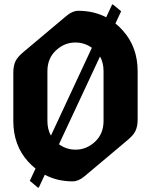

<svg xmlns="http://www.w3.org/2000/svg" viewBox="-20 -795 670 852"><path d="M302.7 9.8Q234.4 9.8 178.7 -19.5L152.3 37.1H147.5L112.3 7.3L137.7 -46.9Q120.6 -60.5 105 -77.6Q39.1 -149.9 39.1 -258.3V-473.6Q39.1 -503.9 49.8 -525.4Q58.6 -543 85.4 -565.4L274.9 -724.6Q301.8 -747.1 327.1 -747.1Q396 -747.1 451.2 -718.3L477.5 -774.9H481.4L517.6 -745.1L492.2 -690.9Q509.3 -677.2 524.9 -659.7Q590.8 -586.4 590.8 -479V-263.7Q590.8 -233.4 580.1 -211.9Q571.3 -194.3 544.4 -171.9L355 -12.7Q328.1 9.8 302.7 9.8ZM439.5 -258.3V-479Q439.5 -516.6 423.8 -544.4L241.7 -154.8Q274.9 -130.9 315.4 -130.9Q363.8 -130.9 401.6 -166Q439.5 -201.2 439.5 -258.3ZM206.1 -193.4 387.7 -583Q354.5 -606.4 314.5 -606.4Q266.1 -606.4 228.3 -571.3Q190.4 -536.1 190.4 -479V-258.3Q190.4 -220.7 206.1 -193.4Z"/></svg>

Font: Gothica
Style: Bold
Weight: 700
Designer: Wojciech Kalinowski "wmk69" (wmk69@o2.pl)
Foundry: Wojciech Kalinowski "wmk69" (wmk69@o2.pl)
Version: Version 2.1.0; 2021-05-14